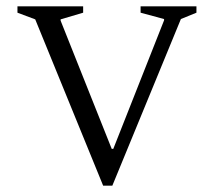

<svg xmlns="http://www.w3.org/2000/svg" viewBox="-20 -580 674 605"><path d="M305 5 91 -519 35 -540V-560H242V-540L171 -519V-515L332 -111H337L497 -516V-520L423 -540V-560H599V-540L550 -520L334 5Z"/></svg>

Font: Spectral SC Light
Style: Regular
Weight: 300
Designer: Jean-Baptiste Levee
Foundry: Production Type
Version: Version 2.001